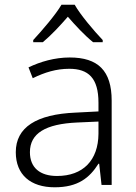

<svg xmlns="http://www.w3.org/2000/svg" viewBox="-20 -785 576 815"><path d="M297 -765H241C216 -722 158 -655 121 -615V-606H162C198 -636 236 -677 268 -714C300 -677 339 -635 375 -606H416V-615C379 -654 321 -722 297 -765ZM276 -541C212 -541 151 -523 101 -499L119 -453C170 -478 219 -493 274 -493C355 -493 398 -454 398 -349V-312L301 -307C135 -300 47 -245 47 -139C47 -43 110 10 212 10C311 10 360 -30 398 -90H401L411 0H454V-358C454 -485 396 -541 276 -541ZM308 -265 398 -269V-217C397 -105 333 -38 222 -38C150 -38 107 -73 107 -139C107 -219 173 -259 308 -265Z"/></svg>

Font: Noto Sans Meetei Mayek Light
Style: Regular
Weight: 300
Designer: Monotype Design Team and Neelakash Kshetrimayum
Foundry: Monotype Imaging Inc.
Version: Version 2.002